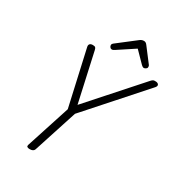

<svg xmlns="http://www.w3.org/2000/svg" viewBox="-284 -1434 1494 1622"><g transform="rotate(30 463.0 -623.5)"><path d="M257 14Q222 14 229 -10L368 -439L247 -977Q243 -995 252 -1005Q261 -1015 281 -1015Q300 -1015 306.5 -1008Q313 -1001 316 -986L421 -512L845 -988Q858 -1004 868.5 -1010Q879 -1016 898 -1014Q917 -1012 923.5 -1000Q930 -988 916 -971L440 -436L302 -10Q294 14 257 14ZM436 -1062Q426 -1062 419 -1071.5Q412 -1081 412 -1090Q412 -1098 415 -1102Q418 -1106 422 -1110L594 -1243Q606 -1253 616 -1257Q626 -1261 638 -1261Q648 -1261 656 -1256Q664 -1251 671 -1241L774 -1106Q778 -1100 778.5 -1095.5Q779 -1091 779 -1086Q779 -1076 768.5 -1069Q758 -1062 750 -1062Q742 -1062 736.5 -1066Q731 -1070 724 -1076L624 -1178L463 -1072Q456 -1067 450 -1064.5Q444 -1062 436 -1062Z"/></g></svg>

Font: Playwrite US Trad Light
Style: Regular
Weight: 300
Designer: Veronika Burian, José Scaglione
Foundry: TypeTogether
Version: Version 1.003